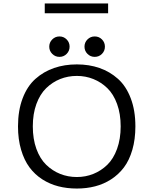

<svg xmlns="http://www.w3.org/2000/svg" viewBox="-20 -1078 890 1109"><path d="M238.5 -1058H604.5V-1001.5H238.5ZM365 -766.8Q348 -749.5 323.5 -749.5Q299 -749.5 281.8 -766.8Q264.5 -784 264.5 -808.5Q264.5 -833 281.8 -850.2Q299 -867.5 323.5 -867.5Q348 -867.5 365 -850.2Q382 -833 382 -808.5Q382 -784 365 -766.8ZM527 -749.5Q502.5 -749.5 485.2 -766.8Q468 -784 468 -808.5Q468 -833 485.2 -850.2Q502.5 -867.5 527 -867.5Q552 -867.5 569 -850.2Q586 -833 586 -808.5Q586 -784 569 -766.8Q552 -749.5 527 -749.5ZM424 11Q367 11 317.2 -1.8Q267.5 -14.5 224.2 -42.2Q181 -70 150.2 -111.5Q119.5 -153 101.8 -213.2Q84 -273.5 84 -348Q84 -440 110.8 -510.2Q137.5 -580.5 184.8 -622.5Q232 -664.5 292.2 -685.2Q352.5 -706 424 -706Q495 -706 554.8 -685.2Q614.5 -664.5 661.5 -622.5Q708.5 -580.5 735.2 -510.2Q762 -440 762 -348Q762 -273.5 744.5 -213Q727 -152.5 696 -111.2Q665 -70 622 -42.2Q579 -14.5 529.5 -1.8Q480 11 424 11ZM424 -55.5Q474.5 -55.5 519.2 -73.5Q564 -91.5 599.8 -126.2Q635.5 -161 656.2 -218.2Q677 -275.5 677 -348Q677 -420.5 656.2 -477.5Q635.5 -534.5 599.8 -569Q564 -603.5 519.2 -621.5Q474.5 -639.5 424 -639.5Q372.5 -639.5 327.5 -621.5Q282.5 -603.5 246.8 -568.8Q211 -534 190.2 -477.2Q169.5 -420.5 169.5 -348Q169.5 -275 190.2 -218Q211 -161 246.8 -126.2Q282.5 -91.5 327.5 -73.5Q372.5 -55.5 424 -55.5Z"/></svg>

Font: League Mono Wide Light
Style: Regular
Weight: 300
Width: 8
Designer: Tyler Finck
Foundry: The League of Moveable Type / Tyler Finck
Version: Version 2.210